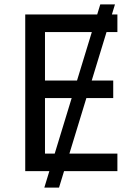

<svg xmlns="http://www.w3.org/2000/svg" viewBox="-20 -780 640 875"><path d="M182 75 437 -760H504L249 75ZM95 0V-714H515V-634H185V-413H496V-333H185V-80H515V0Z"/></svg>

Font: Noto Sans Mono
Style: Regular
Weight: 400
Designer: Monotype Design Team
Foundry: Monotype Imaging Inc.
Version: Version 2.014